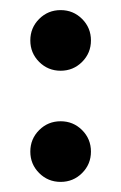

<svg xmlns="http://www.w3.org/2000/svg" viewBox="-20 -400 240 380"><path d="M57.5 -362.5Q75 -380 100 -380Q125 -380 142.5 -362.5Q160 -345 160 -320Q160 -295 142.5 -277.5Q125 -260 100 -260Q75 -260 57.5 -277.5Q40 -295 40 -320Q40 -345 57.5 -362.5ZM57.5 -142.5Q75 -160 100 -160Q125 -160 142.5 -142.5Q160 -125 160 -100Q160 -75 142.5 -57.5Q125 -40 100 -40Q75 -40 57.5 -57.5Q40 -75 40 -100Q40 -125 57.5 -142.5Z"/></svg>

Font: SOV_ThonBuri
Style: Book
Weight: 400
Version: Version 1.00